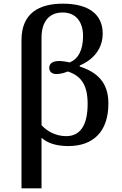

<svg xmlns="http://www.w3.org/2000/svg" viewBox="-20 -785 662 1045"><path d="M97 240H206V-35C236 -8 283 10 352 10C486 10 570 -67 570 -222C570 -339 506 -393 414 -423V-429C414 -429 539 -472 539 -602C539 -704 467 -765 322 -765C195 -765 97 -715 97 -567ZM340 -44C283 -44 234 -72 206 -104V-580C206 -663 244 -717 321 -717C394 -717 432 -665 432 -589C432 -511 405 -463 358 -445C346 -449 317 -453 302 -453C266 -453 248 -439 248 -416C248 -394 264 -382 286 -382C311 -382 332 -389 349 -396C418 -373 457 -327 457 -220C457 -99 414 -44 340 -44Z"/></svg>

Font: Noto Serif Thai Medium
Style: Regular
Weight: 500
Designer: Monotype Design Team
Foundry: Monotype Imaging Inc.
Version: Version 1.901;PS 001.901;hotconv 1.0.88;makeotf.lib2.5.64775